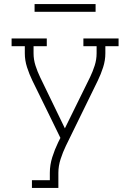

<svg xmlns="http://www.w3.org/2000/svg" viewBox="-20 -719 640 944"><path d="M137 205V167H225V131Q225 92 237 54Q249 16 266 -19L277 -41L216 -166L139 -323Q124 -354 113 -388Q102 -422 102 -457V-492H37V-530H210V-492H145V-457Q145 -426 154.5 -396.5Q164 -367 177 -340L299 -88L423 -340Q436 -367 445.5 -396.5Q455 -426 455 -457V-492H390V-530H563V-492H498V-457Q498 -422 487 -388Q476 -354 461 -323L304 -2Q289 29 278 63Q267 97 267 131V205ZM450 -661H150V-699H450Z"/></svg>

Font: Iosevka Curly Slab XLtEx
Style: Regular
Weight: 200
Width: 7
Monospace: yes
Designer: Belleve Invis
Foundry: Belleve Invis
Version: Version 11.1.0; ttfautohint (v1.8.3)